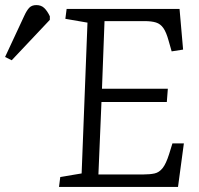

<svg xmlns="http://www.w3.org/2000/svg" viewBox="-181 -735 782 755"><path d="M163 -646 76 -661 81 -700H525L539 -540L494 -533L482 -575Q473 -608 461.5 -624.5Q450 -641 432.5 -646.5Q415 -652 387 -652H230L220 -386H479L475 -334H218L206 -49H383Q409 -49 427 -53Q445 -57 458.5 -74Q472 -91 484 -129L497 -171H542L519 0H51L56 -39L140 -53ZM-135 -498 -161 -511 -86 -672Q-76 -694 -66 -704.5Q-56 -715 -38 -715Q-19 -715 -7 -703.5Q5 -692 15 -671V-657Z"/></svg>

Font: Literata 12pt Light
Style: Italic
Weight: 300
Italic angle: -2°
Designer: Latin by Veronika Burian and Jose Scaglione. Greek by Irene Vlachou. Cyrillic by Vera Evstafieva
Foundry: TypeTogether
Version: Version 3.002